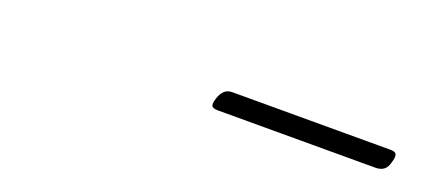

<svg xmlns="http://www.w3.org/2000/svg" viewBox="-12 -886 669 305"><g transform="rotate(20 322.5 -733.5)"><path d="M341 -716Q332 -716 330.5 -720Q329 -724 332 -733Q335 -742 340 -746.5Q345 -751 353 -751H621Q629 -751 630.5 -746.5Q632 -742 629 -733Q627 -724 621.5 -720Q616 -716 608 -716Z"/></g></svg>

Font: Playwrite MX Thin
Style: Regular
Weight: 250
Designer: Veronika Burian, José Scaglione
Foundry: TypeTogether
Version: Version 1.002